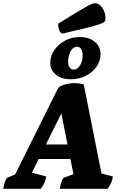

<svg xmlns="http://www.w3.org/2000/svg" viewBox="-53 -1172 746 1192"><path d="M-33 0Q-28 -29 -21 -47.5Q-14 -66 -7 -69L41 -89L304 -618Q311 -632 330.5 -640.5Q350 -649 371.5 -652.5Q393 -656 406 -656Q423 -656 438 -654Q453 -652 467 -648L577 -95L648 -76Q645 -57 638 -39.5Q631 -22 615 0H318Q323 -29 330 -47.5Q337 -66 344 -69L403 -91L384 -185H187L145 -100L234 -76Q231 -57 224 -39.5Q217 -22 200 0ZM232 -275H366L328 -468ZM386 -680Q328 -680 293.5 -708.5Q259 -737 259 -781Q259 -824 284 -860.5Q309 -897 350.5 -919.5Q392 -942 441 -942Q500 -942 535.5 -912.5Q571 -883 571 -836Q571 -793 546 -757.5Q521 -722 479.5 -701Q438 -680 386 -680ZM405 -740Q428 -740 444 -766Q460 -792 460 -830Q460 -854 450.5 -868Q441 -882 425 -882Q402 -882 386 -855Q370 -828 370 -788Q370 -766 379 -753Q388 -740 405 -740ZM338 -964Q322 -964 315 -983.5Q308 -1003 308 -1025Q373 -1065 414 -1090Q455 -1115 479.5 -1128.5Q504 -1142 516.5 -1147Q529 -1152 537 -1152Q563 -1152 582.5 -1123Q602 -1094 602 -1056Q602 -1045 595.5 -1037.5Q589 -1030 564.5 -1021.5Q540 -1013 486.5 -999.5Q433 -986 338 -964Z"/></svg>

Font: Petrona Black
Style: Italic
Weight: 900
Italic angle: -9°
Designer: Ringo R. Seeber
Foundry: Ringo R. Seeber
Version: Version 2.001; ttfautohint (v1.8.3)